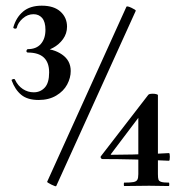

<svg xmlns="http://www.w3.org/2000/svg" viewBox="-20 -654 636 676"><path d="M229 -404Q229 -380 216.5 -356.5Q204 -333 178 -317.5Q152 -302 116 -302Q77 -302 55 -320Q33 -338 21 -371Q20 -374 26 -375.5Q32 -377 33 -373Q43 -352 60.5 -340.5Q78 -329 99 -329Q122 -329 137.5 -345.5Q153 -362 153 -399Q153 -469 78 -469Q76 -469 74.5 -470.5Q73 -472 73 -474Q73 -476 74.5 -478.5Q76 -481 78 -481Q108 -481 124 -499.5Q140 -518 140 -549Q140 -577 128.5 -590.5Q117 -604 98 -604Q77 -604 60 -589Q43 -574 39 -556Q38 -553 34 -553Q31 -553 28.5 -554.5Q26 -556 27 -558Q37 -593 61.5 -613.5Q86 -634 127 -634Q170 -634 193 -613Q216 -592 216 -560Q216 -536 202 -516.5Q188 -497 166.5 -485.5Q145 -474 125 -473V-483Q168 -483 198.5 -462Q229 -441 229 -404ZM146 -14 425 -630Q427 -634 443 -626.5Q459 -619 458 -616L178 1Q177 4 161 -4Q145 -12 146 -14ZM575 -11Q576 -9 576 -5Q576 -1 575 1L505 0L417 1Q416 1 416 -5Q416 -11 417 -11Q440 -11 450 -13Q460 -15 463.5 -21Q467 -27 467 -41V-254L485 -263L371 -112Q368 -109 373 -109Q440 -109 536 -113L575 -115Q578 -115 578 -102Q578 -88 575 -88Q449 -94 341 -94Q337 -94 335 -98Q333 -102 336 -105L502 -320Q505 -324 518 -324Q525 -324 530.5 -322.5Q536 -321 536 -319V-41Q536 -27 538 -21.5Q540 -16 548 -13.5Q556 -11 575 -11Z"/></svg>

Font: Cormorant Infant
Style: Bold
Weight: 700
Designer: Christian Thalmann (Catharsis Fonts)
Foundry: Catharsis Fonts
Version: Version 4.000